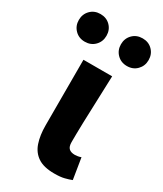

<svg xmlns="http://www.w3.org/2000/svg" viewBox="-227 -781 729 861"><g transform="rotate(30 137.5 -350.5)"><path d="M206 11.3Q151.1 11.3 120.6 -9.3Q90 -29.9 77.4 -67.6Q64.7 -105.4 64.7 -155.9V-496.1H213.3Q211.5 -438.1 209 -373.5Q206.4 -308.8 204.7 -250.1Q203.1 -191.3 203.1 -149.9Q203.1 -126.2 213.6 -116.8Q224 -107.3 244.3 -107.3Q250.5 -107.3 259.3 -108.8Q268.2 -110.3 275.6 -113.3L293.1 -4.9Q277.1 1.4 257.3 6.3Q237.6 11.3 206 11.3ZM28.9 -569Q-2.2 -569 -22.4 -589.7Q-42.6 -610.3 -42.6 -640.6Q-42.6 -671.1 -22.4 -691.6Q-2.2 -712.1 28.9 -712.1Q60.2 -712.1 80.4 -691.6Q100.5 -671.1 100.5 -640.6Q100.5 -610.3 80.4 -589.7Q60.2 -569 28.9 -569ZM247.1 -569Q216 -569 195.7 -589.7Q175.5 -610.3 175.5 -640.6Q175.5 -671.1 195.7 -691.6Q216 -712.1 247.1 -712.1Q278.4 -712.1 298.5 -691.6Q318.6 -671.1 318.6 -640.6Q318.6 -610.3 298.5 -589.7Q278.4 -569 247.1 -569Z"/></g></svg>

Font: Source Sans 3
Style: Regular
Weight: 200
Designer: Paul D. Hunt
Foundry: Adobe
Version: Version 3.046;hotconv 1.0.118;makeotfexe 2.5.65603